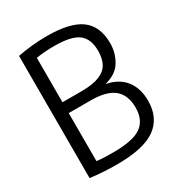

<svg xmlns="http://www.w3.org/2000/svg" viewBox="-178 -866 920 990"><g transform="rotate(-30 282.0 -371.0)"><path d="M230.5 6.5Q192 6.5 151 4Q110 1.5 72 -3.5V-731Q109.5 -738.5 153.5 -743.2Q197.5 -748 247.5 -748Q385.5 -748 448.8 -700.8Q512 -653.5 512 -553Q512 -495.5 483.2 -447.5Q454.5 -399.5 385.5 -382.5Q459 -368 496 -320Q533 -272 533 -198.5Q533 -97.5 462 -45.5Q391 6.5 230.5 6.5ZM254.5 -684.5Q222 -684.5 196.5 -682.5Q171 -680.5 146.5 -676.5V-412H258Q327.5 -412 366.8 -428Q406 -444 422.2 -474.5Q438.5 -505 438.5 -549.5Q438.5 -621.5 397 -653Q355.5 -684.5 254.5 -684.5ZM246 -57Q363 -57 411.2 -91.5Q459.5 -126 459.5 -200Q459.5 -274 415.8 -310.8Q372 -347.5 276.5 -347.5H146.5V-61.5Q171.5 -58.5 196.5 -57.8Q221.5 -57 246 -57Z"/></g></svg>

Font: Encode Sans Cnd
Style: Regular
Weight: 400
Width: 3
Designer: Multiple Designers
Foundry: Impallari Type
Version: Version 3.002; ttfautohint (v1.8.3) -l 8 -r 50 -G 200 -x 14 